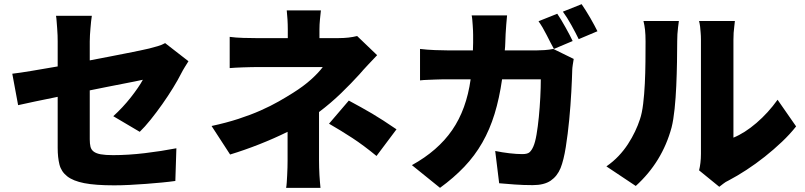

<svg xmlns="http://www.w3.org/2000/svg" viewBox="-20 -840 3864 922"><path d="M39 -486Q74 -490 131 -499.5Q188 -509 257 -521V-641Q257 -654 256.5 -670.5Q256 -687 254.5 -704Q253 -721 252 -737Q251 -753 249 -764H421Q419 -753 417.5 -737.5Q416 -722 414.5 -705Q413 -688 412 -671.5Q411 -655 411 -641V-550Q458 -559 502 -567.5Q546 -576 583.5 -583.5Q621 -591 650.5 -597Q680 -603 696 -607Q719 -613 738 -618.5Q757 -624 773 -633L885 -546Q878 -535 867.5 -518Q857 -501 850 -487Q835 -457 811 -418Q787 -379 759.5 -340Q732 -301 703.5 -265.5Q675 -230 651 -207L524 -282Q546 -302 567.5 -325Q589 -348 607.5 -371.5Q626 -395 641.5 -417.5Q657 -440 666 -457Q653 -454 628 -449Q603 -444 569.5 -437.5Q536 -431 495.5 -423Q455 -415 411 -406V-171Q411 -150 414.5 -135.5Q418 -121 430 -112Q442 -103 464 -99Q486 -95 523 -95Q595 -95 675 -104.5Q755 -114 827 -128L822 29Q794 33 757.5 36.5Q721 40 681.5 43Q642 46 602.5 48Q563 50 528 50Q438 50 384.5 39.5Q331 29 302.5 6.5Q274 -16 265.5 -50Q257 -84 257 -130V-375Q197 -363 147.5 -352.5Q98 -342 67 -335Z M996 -235Q1066 -250 1124.5 -269Q1183 -288 1231.5 -309.5Q1280 -331 1318.5 -353Q1357 -375 1387 -394Q1438 -426 1474 -458.5Q1510 -491 1530 -518H1212Q1199 -518 1181.5 -517.5Q1164 -517 1146 -516.5Q1128 -516 1111.5 -515Q1095 -514 1083 -513V-663Q1112 -659 1148 -658Q1184 -657 1209 -657H1362V-699Q1362 -723 1360.5 -747Q1359 -771 1357 -790H1521Q1519 -772 1516.5 -747Q1514 -722 1514 -699V-657H1605Q1631 -657 1653 -659.5Q1675 -662 1695 -667L1791 -575Q1770 -553 1746.5 -528Q1723 -503 1706 -483Q1668 -441 1618.5 -393Q1569 -345 1512 -302V-69Q1512 -54 1512.5 -35.5Q1513 -17 1514 1Q1515 19 1516.5 35Q1518 51 1519 62H1354Q1356 52 1357 36Q1358 20 1359 1.5Q1360 -17 1360.5 -35.5Q1361 -54 1361 -69V-207Q1296 -175 1225 -147Q1154 -119 1085 -98ZM1655 -357Q1688 -339 1714.5 -324.5Q1741 -310 1767 -294.5Q1793 -279 1821 -261Q1849 -243 1884 -219L1788 -91Q1726 -142 1672.5 -177Q1619 -212 1560 -246Z M1958 -47Q2083 -116 2151.5 -215.5Q2220 -315 2240 -459H2132Q2121 -459 2104.5 -459Q2088 -459 2069.5 -458Q2051 -457 2032.5 -456.5Q2014 -456 1997 -454V-605Q2030 -601 2067.5 -599.5Q2105 -598 2132 -598H2251Q2252 -616 2252 -634.5Q2252 -653 2252 -673Q2252 -681 2251.5 -693Q2251 -705 2250 -718.5Q2249 -732 2248 -744.5Q2247 -757 2245 -766H2415Q2413 -749 2411 -721Q2409 -693 2408 -676Q2407 -656 2406.5 -636Q2406 -616 2404 -598H2557Q2575 -598 2596 -599.5Q2617 -601 2637 -605L2735 -557Q2733 -546 2730.5 -529Q2728 -512 2728 -505Q2727 -464 2723.5 -399Q2720 -334 2713.5 -265.5Q2707 -197 2697 -134Q2687 -71 2672 -33Q2656 6 2624.5 27.5Q2593 49 2538 49Q2493 49 2452 46Q2411 43 2377 40L2358 -115Q2392 -108 2426.5 -104Q2461 -100 2488 -100Q2513 -100 2523 -109Q2533 -118 2541 -136Q2550 -156 2556.5 -194Q2563 -232 2567.5 -278Q2572 -324 2574.5 -372Q2577 -420 2577 -459H2391Q2378 -368 2355 -293Q2332 -218 2296 -155Q2260 -92 2209.5 -39Q2159 14 2093 62ZM2656 -774Q2665 -761 2675.5 -743.5Q2686 -726 2696 -708Q2706 -690 2715 -673Q2724 -656 2730 -643L2640 -605Q2624 -634 2605 -672Q2586 -710 2566 -738ZM2759 -652Q2745 -681 2724 -719Q2703 -757 2683 -784L2773 -820Q2782 -807 2793 -789.5Q2804 -772 2814.5 -754Q2825 -736 2834 -719Q2843 -702 2849 -690Z M3509 -739Q3507 -726 3506 -712Q3504 -698 3503 -682.5Q3502 -667 3502 -649V-179Q3556 -201 3612.5 -249.5Q3669 -298 3714 -361L3803 -233Q3774 -196 3735 -159Q3696 -122 3652.5 -87.5Q3609 -53 3564.5 -24Q3520 5 3480 26Q3463 34 3453.5 42Q3444 50 3434 57L3337 -22Q3341 -37 3343.5 -58Q3346 -79 3346 -101V-650Q3346 -668 3344.5 -684Q3343 -700 3342 -712Q3340 -727 3337 -739ZM2892 -41Q2925 -64 2950.5 -91Q2976 -118 2995.5 -148Q3015 -178 3029.5 -208.5Q3044 -239 3053 -267Q3063 -296 3068.5 -341.5Q3074 -387 3076.5 -438.5Q3079 -490 3079.5 -543Q3080 -596 3080 -641Q3080 -674 3077.5 -696.5Q3075 -719 3070 -739H3240Q3238 -724 3236 -708Q3234 -693 3233 -676Q3232 -659 3232 -642Q3232 -598 3231 -541.5Q3230 -485 3227.5 -427.5Q3225 -370 3219.5 -317Q3214 -264 3205 -228Q3160 -62 3033 53Z"/></svg>

Font: Kinto Sans Black
Style: Regular
Weight: 900
Designer: Authors: Ryoko NISHIZUKA  (kana & ideographs); Paul D. Hunt (Latin, Greek & Cyrillic); Wenlong ZHANG  (bopomofo); Sandol
Foundry: Adobe Systems Incorporated, ookami Inc.
Version: Version 0.001